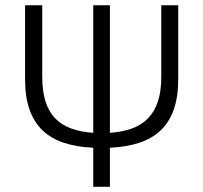

<svg xmlns="http://www.w3.org/2000/svg" viewBox="-20 -696 780 737"><path d="M664.1 -392.1Q664.1 -324.2 647 -275.6Q629.9 -227.1 596.7 -195.6Q563.5 -164.1 514.4 -147.9Q465.3 -131.8 401.9 -128.9V21H337.9V-128.9Q273.9 -131.8 225.1 -147.9Q176.3 -164.1 143.3 -195.6Q110.4 -227.1 93.3 -275.6Q76.2 -324.2 76.2 -392.1V-675.8H142.1V-402.8Q142.1 -346.7 154.5 -307.1Q167 -267.6 191.7 -241.9Q216.3 -216.3 252.9 -202.9Q289.6 -189.5 337.9 -186V-675.8H401.9V-186Q448.7 -189.5 485.4 -202.4Q522 -215.3 547.4 -241Q572.8 -266.6 585.9 -305.9Q599.1 -345.2 599.1 -400.9V-675.8H664.1Z"/></svg>

Font: Clear Sans Light
Style: Regular
Weight: 300
Foundry: Intel Corporation
Version: Version 1.00